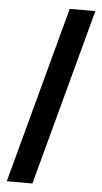

<svg xmlns="http://www.w3.org/2000/svg" viewBox="-59 -799 502 944"><g transform="rotate(5 192.0 -326.5)"><path d="M372.6 -761.7 138.2 109.4H11.7L246.1 -761.7Z"/></g></svg>

Font: Inter 17pt
Style: Bold
Weight: 700
Version: Version 4.001;git-66647c0bb